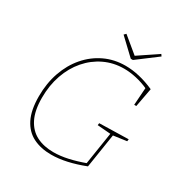

<svg xmlns="http://www.w3.org/2000/svg" viewBox="-197 -1024 1132 1183"><g transform="rotate(30 369.0 -432.5)"><path d="M331 6Q258 6 203 -21.5Q148 -49 117.5 -109.5Q87 -170 87 -268Q87 -361 114.5 -439.5Q142 -518 192 -576Q242 -634 309.5 -666Q377 -698 457 -698Q505 -698 556.5 -686Q608 -674 662 -650L637 -516H622L631 -646L636 -637Q590 -658 544.5 -668Q499 -678 458 -678Q383 -678 319 -647.5Q255 -617 207.5 -562Q160 -507 134 -432.5Q108 -358 108 -270Q108 -179 136.5 -122.5Q165 -66 216 -40Q267 -14 336 -14Q385 -14 439 -26Q493 -38 553 -60L547 -51L585 -294L591 -287L490 -295L492 -310L699 -315L697 -300L597 -286L604 -294L565 -45Q501 -20 442.5 -7Q384 6 331 6ZM610 -871 619 -858 477 -751H462L349 -858L362 -871L477 -776H469Z"/></g></svg>

Font: Bitter Thin Thin
Style: Italic
Weight: 250
Italic angle: -9°
Version: Version 2.002